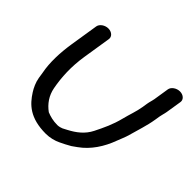

<svg xmlns="http://www.w3.org/2000/svg" viewBox="-137 -663 818 818"><g transform="rotate(45 272.5 -254.0)"><path d="M63.2 -464 43.1 -337C33.3 -274.8 31.3 -213.8 41.2 -163.8L45.5 -136C48.9 -113.8 60 -90.2 70.2 -74.3C99.2 -28.8 138.9 11.5 234.8 11.5C258.6 11.5 283.9 4.8 300.9 -3.6L325.3 -15.6C325.4 -15.7 325.8 -15.9 326 -16L347.9 -28C348.4 -28.3 349.2 -28.8 349.8 -29.2L370.9 -44.2C417 -76.9 449.6 -127 469.5 -181.7C475.3 -197.6 484.8 -217.9 489.6 -236C500.5 -276.8 515.1 -317.8 521.9 -361L525.6 -384C527.3 -395 531.5 -405.8 533.6 -419L544.9 -490C547.5 -506.5 532.2 -520.5 511.6 -520.5C491 -520.5 471.2 -506.5 468.6 -490L457.4 -419C455.8 -409 451.6 -398.1 449.3 -384L445.7 -361C440.7 -329.6 428.8 -298.6 420.7 -265.9C408.8 -218.6 391.5 -182.7 371.8 -143.3C353.3 -106.5 323 -83.6 287.9 -65.2L268.8 -55.2C264.5 -52.9 251.9 -49.5 243.2 -49.5C217.5 -49.5 196.6 -55.2 178.8 -62.6C150.2 -83.5 129.1 -112.5 121.9 -151.3C111.7 -206.1 108.3 -266.8 119.4 -337L139.5 -464C142.1 -480.5 126.8 -494.5 106.2 -494.5C85.6 -494.5 65.9 -480.5 63.2 -464Z"/></g></svg>

Font: CiSf OpenHand
Style: BdExtObl
Weight: 400
Foundry: Cannot Into Space Fonts
Version: Version 0.7892